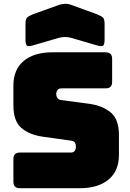

<svg xmlns="http://www.w3.org/2000/svg" viewBox="-20 -997 690 1017"><path d="M403 0H87Q68 0 59.5 -8.5Q51 -17 51 -36V-153Q51 -172 59.5 -180.5Q68 -189 87 -189H356Q369 -189 375.5 -197.5Q382 -206 382 -218Q382 -235 375.5 -243Q369 -251 356 -252L206 -273Q136 -283 93.5 -319Q51 -355 51 -439V-544Q51 -629 106 -674.5Q161 -720 258 -720H538Q557 -720 565.5 -711.5Q574 -703 574 -684V-565Q574 -546 565.5 -537.5Q557 -529 538 -529H305Q292 -529 285 -520.5Q278 -512 278 -499Q278 -486 285 -477Q292 -468 305 -467L454 -447Q524 -437 567 -401Q610 -365 610 -281V-176Q610 -91 554.5 -45.5Q499 0 403 0ZM293 -797 156 -757Q131 -749 123 -755Q115 -761 115 -788V-869Q115 -896 123.5 -904Q132 -912 156 -922L284 -968Q293 -972 303.5 -974Q314 -976 323 -977Q332 -977 340 -976Q348 -975 355 -972L492 -922Q517 -912 525.5 -904Q534 -896 534 -869V-788Q534 -761 526 -755Q518 -749 492 -757L355 -797Q338 -801 324 -801Q310 -801 293 -797Z"/></svg>

Font: Bungee
Style: Regular
Weight: 400
Designer: David Jonathan Ross
Foundry: David Jonathan Ross
Version: Version 1.001;PS 1.0;hotconv 1.0.72;makeotf.lib2.5.5900